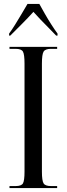

<svg xmlns="http://www.w3.org/2000/svg" viewBox="-20 -951 337 971"><path d="M28 0V-10H59Q88 -10 96 -23.5Q104 -37 104 -83V-629Q104 -676 96 -690Q88 -704 59 -704H28V-714H269V-704H238Q209 -704 200.5 -690Q192 -676 192 -629V-83Q192 -37 200.5 -23.5Q209 -10 238 -10H269V0ZM26 -781Q40 -800 56.5 -826.5Q73 -853 89.5 -881Q106 -909 119 -931H179Q191 -909 207 -881Q223 -853 240 -826.5Q257 -800 271 -781V-771H264Q253 -783 230.5 -805.5Q208 -828 185 -852Q162 -876 149 -891Q122 -861 91.5 -830.5Q61 -800 32 -771H26Z"/></svg>

Font: Noto Serif Display ExtraCondensed
Style: Regular
Weight: 400
Width: 2
Designer: Monotype Design Team
Foundry: Monotype Imaging Inc.
Version: Version 2.009